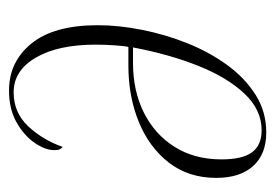

<svg xmlns="http://www.w3.org/2000/svg" viewBox="-110 -476 596 415"><g transform="rotate(90 187.5 -268.0)"><path d="M175 10Q113 10 73.5 -38.5Q34 -87 34 -182Q34 -227 44 -277.5Q54 -328 73 -375.5Q92 -423 120 -461.5Q148 -500 184.5 -523Q221 -546 266 -546Q313 -546 338.5 -517.5Q364 -489 364 -438Q364 -378 331 -335.5Q298 -293 243 -270.5Q188 -248 121 -248H81Q79 -241 77.5 -219Q76 -197 76 -177Q76 -96 104 -48Q132 0 179 0Q223 0 252.5 -31.5Q282 -63 297 -106Q300 -104 302 -100Q304 -96 304 -88Q304 -68 288 -45Q272 -22 243.5 -6Q215 10 175 10ZM116 -258Q176 -258 223 -281.5Q270 -305 297 -348Q324 -391 324 -449Q324 -495 308.5 -515.5Q293 -536 261 -536Q217 -536 182 -499Q147 -462 122 -399.5Q97 -337 82 -258Z"/></g></svg>

Font: Noto Serif Display Condensed ExtraLight
Style: Italic
Weight: 200
Width: 3
Italic angle: -12°
Designer: Monotype Design Team
Foundry: Monotype Imaging Inc.
Version: Version 2.009